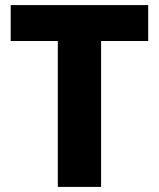

<svg xmlns="http://www.w3.org/2000/svg" viewBox="-20 -827 625 754"><path d="M377 -93H207V-666H22V-807H562V-666H377Z"/></svg>

Font: Noto Sans Telugu UI ExtraBold
Style: Regular
Weight: 800
Designer: Jelle Bosma - Monotype Design Team
Foundry: Monotype Imaging Inc.
Version: Version 2.005; ttfautohint (v1.8.4.7-5d5b)